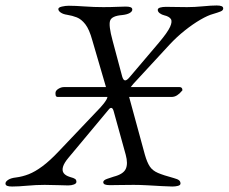

<svg xmlns="http://www.w3.org/2000/svg" viewBox="-71 -676 835 701"><path d="M140 -322Q133 -322 132 -329Q131 -336 132 -340Q134 -347 143.5 -352.5Q153 -358 162 -358H585Q590 -358 592.5 -355Q595 -352 595 -347Q595 -346 594.5 -345.5Q594 -345 593 -344Q585 -334 575.5 -328Q566 -322 555 -322ZM-27 5Q-39 5 -45 2.5Q-51 0 -51 -6Q-51 -13 -41 -19.5Q-31 -26 -13 -28Q11 -31 34 -40Q57 -49 84 -69Q111 -89 144 -124L296 -284Q310 -299 318 -313Q326 -327 318 -351L266 -529Q255 -569 240.5 -587.5Q226 -606 209.5 -612.5Q193 -619 174 -622Q160 -624 151 -630Q142 -636 142 -643Q142 -649 155 -652Q168 -655 180 -655Q203 -655 237.5 -652.5Q272 -650 306 -650Q334 -650 354.5 -651Q375 -652 388 -652Q400 -652 406 -649.5Q412 -647 412 -641Q412 -634 402.5 -628.5Q393 -623 375 -621Q337 -618 331 -600.5Q325 -583 340 -528L375 -397Q379 -383 385.5 -382.5Q392 -382 402 -394L509 -520Q541 -558 550 -578Q559 -598 552.5 -607Q546 -616 529 -620Q520 -622 512.5 -627.5Q505 -633 505 -640Q505 -646 514 -648.5Q523 -651 535 -651Q552 -651 571.5 -650.5Q591 -650 612 -650Q639 -650 670 -653Q701 -656 720 -656Q732 -656 738 -653.5Q744 -651 744 -645Q744 -638 734 -634Q724 -630 707 -625Q688 -620 660.5 -604Q633 -588 603.5 -564.5Q574 -541 548 -513L416 -370Q403 -355 399.5 -347.5Q396 -340 398 -331L458 -111Q466 -83 476 -68Q486 -53 506 -44.5Q526 -36 563 -26Q578 -22 583 -17.5Q588 -13 588 -6Q588 0 579 2.5Q570 5 558 5Q545 5 520 3.5Q495 2 467 0.5Q439 -1 417 -1Q389 -1 368 -0.5Q347 0 330 0Q318 0 312 -2.5Q306 -5 306 -11Q306 -18 320 -23Q334 -28 344 -31Q379 -40 388 -59Q397 -78 388 -111L344 -270Q341 -281 336 -282Q331 -283 325 -275L179 -100Q163 -81 159 -67Q155 -53 161.5 -44Q168 -35 184 -30Q199 -26 203.5 -22.5Q208 -19 208 -12Q208 -6 199 -2.5Q190 1 178 1Q165 1 141 0Q117 -1 92 -1Q61 -1 28.5 2Q-4 5 -27 5Z"/></svg>

Font: EB Garamond
Style: Italic
Weight: 400
Italic angle: -17.2°
Designer: Georg Duffner and Octavio Pardo
Foundry: Georg Duffner
Version: Version 1.001